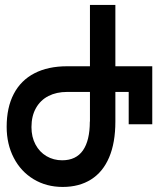

<svg xmlns="http://www.w3.org/2000/svg" viewBox="-20 -745 640 778"><path d="M7 -231Q7 -309.5 35.8 -364.5Q64.5 -419.5 119.5 -448Q174.5 -476.5 252 -476.5H344.5V-725H447.5V-476.5H597V-241.5H501.5V-372.5H447.5V-252.5Q447.5 -166.5 422.2 -107.2Q397 -48 349 -17.8Q301 12.5 234 12.5Q168 12.5 116.2 -18.8Q64.5 -50 35.8 -105.5Q7 -161 7 -231ZM107.5 -230Q107.5 -190 123.8 -159.5Q140 -129 168.5 -112.2Q197 -95.5 232 -95.5Q288 -95.5 316 -135.5Q344 -175.5 344 -252.5H344.5V-372.5H252Q209 -372.5 176.5 -356Q144 -339.5 125.8 -307.2Q107.5 -275 107.5 -230Z"/></svg>

Font: JuliaMono SemiBold
Style: Regular
Weight: 600
Monospace: yes
Designer: cormullion
Foundry: corm
Version: Version 0.055; ttfautohint (v1.8.4)